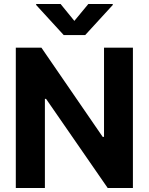

<svg xmlns="http://www.w3.org/2000/svg" viewBox="-20 -947 749 967"><path d="M649.4 0H522.5L211.9 -449.2H206.1V0H59.6V-707H188.5L497.1 -257.8H503.9V-707H649.4ZM354.5 -841.8 424.8 -926.8H547.9V-921.9L409.2 -770.5H300.8L162.1 -921.9V-926.8H285.2Z"/></svg>

Font: Pretendard Std
Style: Bold
Weight: 700
Designer: Base glyphs from Inter by Rasmus Andersson; Hangeul glyphs from Noto Sans CJK(Source Han Sans) by Jang Soo-young and Kan
Foundry: Kil Hyung-jin
Version: Version 1.309